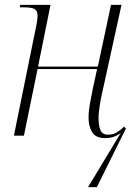

<svg xmlns="http://www.w3.org/2000/svg" viewBox="-20 -556 563 787"><path d="M341 211 475 -11Q462 -1 446.5 4.5Q431 10 411 10Q372 10 357.5 -14.5Q343 -39 343 -74Q343 -100 348.5 -131Q354 -162 361 -195L378 -273H134L78 0H37L130 -457Q132 -468 133 -477Q134 -486 134 -492Q134 -512 121.5 -519Q109 -526 77 -526H61L63 -536H187L136 -283H381L435 -536H478L404 -199Q395 -161 389.5 -128Q384 -95 384 -71Q384 -40 392 -22Q400 -4 423 -4Q443 -4 457.5 -12.5Q472 -21 489 -37L496 -29L377 211Z"/></svg>

Font: Noto Serif Display SemiCondensed ExtraLight
Style: Italic
Weight: 200
Width: 4
Italic angle: -12°
Designer: Monotype Design Team
Foundry: Monotype Imaging Inc.
Version: Version 2.009